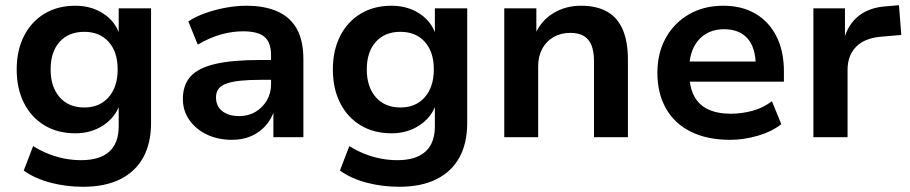

<svg xmlns="http://www.w3.org/2000/svg" viewBox="-20 -526 3487 736"><path d="M298 190Q234 190 174.5 174.5Q115 159 71 128L107 34Q134 51 165 63.5Q196 76 228 82Q260 88 291 88Q362 88 398.5 55.5Q435 23 435 -42V-123H438Q421 -75 375 -45Q329 -15 269 -15Q201 -15 150.5 -45.5Q100 -76 72 -131Q44 -186 44 -260Q44 -333 72 -388Q100 -443 150.5 -473.5Q201 -504 269 -504Q330 -504 376 -474Q422 -444 438 -394H435V-494H559V-55Q559 24 528.5 78.5Q498 133 440 161.5Q382 190 298 190ZM303 -114Q362 -114 396.5 -153.5Q431 -193 431 -260Q431 -327 396.5 -365.5Q362 -404 303 -404Q243 -404 208.5 -365.5Q174 -327 174 -260Q174 -193 208.5 -153.5Q243 -114 303 -114Z M869 10Q815 10 772.5 -10.5Q730 -31 705.5 -66.5Q681 -102 681 -146Q681 -201 711 -233.5Q741 -266 806 -281Q871 -296 976 -296H1035V-220H980Q933 -220 900.5 -216.5Q868 -213 847.5 -205.5Q827 -198 817.5 -185Q808 -172 808 -153Q808 -119 832 -100Q856 -81 898 -81Q932 -81 959 -97Q986 -113 1002.5 -140.5Q1019 -168 1019 -202V-314Q1019 -364 993.5 -385Q968 -406 912 -406Q871 -406 827.5 -394Q784 -382 738 -355L702 -444Q731 -463 768 -476Q805 -489 845.5 -496.5Q886 -504 924 -504Q995 -504 1044 -482Q1093 -460 1118 -415Q1143 -370 1143 -298V0H1028V-103H1031Q1021 -70 998.5 -44.5Q976 -19 943.5 -4.5Q911 10 869 10Z M1510 190Q1446 190 1386.5 174.5Q1327 159 1283 128L1319 34Q1346 51 1377 63.5Q1408 76 1440 82Q1472 88 1503 88Q1574 88 1610.5 55.5Q1647 23 1647 -42V-123H1650Q1633 -75 1587 -45Q1541 -15 1481 -15Q1413 -15 1362.5 -45.5Q1312 -76 1284 -131Q1256 -186 1256 -260Q1256 -333 1284 -388Q1312 -443 1362.5 -473.5Q1413 -504 1481 -504Q1542 -504 1588 -474Q1634 -444 1650 -394H1647V-494H1771V-55Q1771 24 1740.5 78.5Q1710 133 1652 161.5Q1594 190 1510 190ZM1515 -114Q1574 -114 1608.5 -153.5Q1643 -193 1643 -260Q1643 -327 1608.5 -365.5Q1574 -404 1515 -404Q1455 -404 1420.5 -365.5Q1386 -327 1386 -260Q1386 -193 1420.5 -153.5Q1455 -114 1515 -114Z M1913 0V-494H2036V-394H2031Q2054 -447 2101 -475.5Q2148 -504 2207 -504Q2267 -504 2307 -481.5Q2347 -459 2367 -413Q2387 -367 2387 -297V0H2257V-291Q2257 -328 2247.5 -352Q2238 -376 2218 -388Q2198 -400 2166 -400Q2130 -400 2102 -384Q2074 -368 2058.5 -339Q2043 -310 2043 -273V0Z M2779 10Q2691 10 2628.5 -21Q2566 -52 2533 -110Q2500 -168 2500 -247Q2500 -322 2531.5 -379.5Q2563 -437 2620 -470.5Q2677 -504 2753 -504Q2824 -504 2876 -473.5Q2928 -443 2956.5 -386.5Q2985 -330 2985 -252V-213H2604V-290H2893L2877 -274Q2877 -343 2845.5 -378.5Q2814 -414 2756 -414Q2715 -414 2685 -395.5Q2655 -377 2638.5 -343Q2622 -309 2622 -260V-250Q2622 -195 2640 -159.5Q2658 -124 2694 -107Q2730 -90 2782 -90Q2822 -90 2863.5 -101Q2905 -112 2939 -138L2975 -50Q2938 -21 2884.5 -5.5Q2831 10 2779 10Z M3098 0V-494H3219V-374H3215Q3230 -432 3271.5 -465Q3313 -498 3379 -502L3426 -506L3435 -392L3354 -385Q3293 -379 3261 -346Q3229 -313 3229 -258V0Z"/></svg>

Font: Nunito Sans 10pt
Style: Bold
Weight: 700
Designer: Vernon Adams
Foundry: Vernon Adams
Version: Version 3.101;gftools[0.9.27]